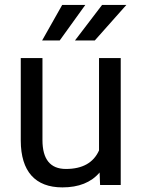

<svg xmlns="http://www.w3.org/2000/svg" viewBox="-20 -770 591 799"><path d="M292 -601.6H374.5L505.9 -749.5H404.8ZM155.3 -601.6H228.5L335 -749.5H238.8ZM396.5 0H482.4V-528.3H392.1V-144C369.1 -92.8 323.2 -66.9 254.4 -66.9C189.5 -66.9 156.7 -106.9 156.7 -187V-528.3H66.4V-184.6C66.9 -56.2 127 9.8 239.7 9.8C307.6 9.8 359.4 -10.7 394.5 -52.2Z"/></svg>

Font: Roboto
Style: Regular
Weight: 400
Designer: Google
Version: Version 2.137; 2017